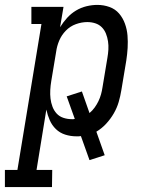

<svg xmlns="http://www.w3.org/2000/svg" viewBox="-82 -548 602 783"><path d="M-62 215V145H-11L87 -450H46V-520H177L163 -437Q176 -458 192 -475.5Q208 -493 228 -505Q248 -517 270.5 -522.5Q293 -528 315 -528Q341 -528 364.5 -519.5Q388 -511 403.5 -493Q419 -475 427.5 -451.5Q436 -428 438 -403Q440 -378 438.5 -352.5Q437 -327 433 -301L413 -181Q409 -156 402 -132Q395 -108 382 -85.5Q369 -63 351 -43.5Q333 -24 311 -11L345 85L283 105L248 7Q243 8 238.5 8Q234 8 230 8Q206 8 184 1Q162 -6 146 -21.5Q130 -37 121 -57.5Q112 -78 107 -101L67 145H131L130 215ZM211 -62Q214 -62 217 -62Q220 -62 223 -63L190 -155L252 -175L283 -87Q295 -97 304 -109.5Q313 -122 319.5 -135.5Q326 -149 330 -163.5Q334 -178 336 -192L356 -312Q359 -329 360 -346Q361 -363 358.5 -379.5Q356 -396 350 -411Q344 -426 333 -437Q322 -448 306.5 -453Q291 -458 274 -458Q251 -458 227.5 -449.5Q204 -441 186.5 -423Q169 -405 159.5 -382.5Q150 -360 147 -337L127 -217Q124 -199 123 -181Q122 -163 124 -146Q126 -129 132 -113Q138 -97 149 -85Q160 -73 176.5 -67.5Q193 -62 211 -62Z"/></svg>

Font: Iosevka Curly Slab
Style: Italic
Weight: 400
Italic angle: -9°
Monospace: yes
Designer: Belleve Invis
Foundry: Belleve Invis
Version: Version 22.1.2; ttfautohint (v1.8.4)